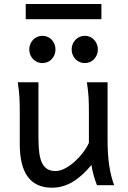

<svg xmlns="http://www.w3.org/2000/svg" viewBox="-20 -896 619 929"><path d="M449.2 0Q445.8 -8.3 441.9 -19.5Q438 -30.8 434.3 -43.5Q430.7 -56.2 427.5 -70.1Q424.3 -84 422.4 -97.7Q377.9 -43.5 330.8 -15.6Q283.7 12.2 231.9 12.2Q75.7 12.2 75.7 -197.8V-341.8Q75.7 -365.2 75.4 -384.3Q75.2 -403.3 74.2 -421.1Q73.2 -439 71.3 -457.5Q69.3 -476.1 65.9 -498H166V-227.1Q166 -185.5 170.2 -155.5Q174.3 -125.5 184.1 -106.2Q193.8 -86.9 209.7 -77.6Q225.6 -68.4 249 -68.4Q270.5 -68.4 294.9 -81.3Q319.3 -94.2 341.6 -114.3Q363.8 -134.3 382.1 -158.4Q400.4 -182.6 410.2 -205.1V-341.8Q410.2 -365.7 409.9 -385Q409.7 -404.3 408.7 -421.9Q407.7 -439.5 405.8 -457.5Q403.8 -475.6 400.4 -498H500.5V-219.7Q500.5 -148.4 508.5 -95Q516.6 -41.5 532.2 0ZM121.6 -656.7Q121.6 -670.4 126.5 -682.4Q131.3 -694.3 139.9 -703.4Q148.4 -712.4 159.9 -717.5Q171.4 -722.7 185.1 -722.7Q198.7 -722.7 210.4 -717.5Q222.2 -712.4 230.5 -703.4Q238.8 -694.3 243.7 -682.4Q248.5 -670.4 248.5 -656.7Q248.5 -643.1 243.7 -631.1Q238.8 -619.1 230.5 -610.1Q222.2 -601.1 210.4 -595.9Q198.7 -590.8 185.1 -590.8Q171.4 -590.8 159.9 -595.9Q148.4 -601.1 139.9 -610.1Q131.3 -619.1 126.5 -631.1Q121.6 -643.1 121.6 -656.7ZM326.7 -656.7Q326.7 -670.4 331.5 -682.4Q336.4 -694.3 345 -703.4Q353.5 -712.4 365 -717.5Q376.5 -722.7 390.1 -722.7Q403.8 -722.7 415.5 -717.5Q427.2 -712.4 435.5 -703.4Q443.8 -694.3 448.7 -682.4Q453.6 -670.4 453.6 -656.7Q453.6 -643.1 448.7 -631.1Q443.8 -619.1 435.5 -610.1Q427.2 -601.1 415.5 -595.9Q403.8 -590.8 390.1 -590.8Q376.5 -590.8 365 -595.9Q353.5 -601.1 345 -610.1Q336.4 -619.1 331.5 -631.1Q326.7 -643.1 326.7 -656.7ZM104.5 -876.5H470.7V-803.2H104.5Z"/></svg>

Font: Andika Am
Style: Regular
Weight: 400
Designer: Victor Gaultney, Annie Olsen, Julie Remington, Don Collingsworth, Eric Hays, Becca Hirsbrunner
Foundry: SIL International
Version: Version 5.000